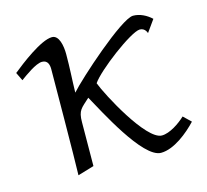

<svg xmlns="http://www.w3.org/2000/svg" viewBox="-77 -546 702 650"><g transform="rotate(-15 274.5 -221.5)"><path d="M8 -373 22 -344C40 -357 80 -387 102 -387C122 -387 126 -370 126 -355C126 -329 124 -36 122 16L179 -1C179 -3 180 -103 180 -154C180 -197 192 -201 222 -229C252 -176 348 15 412 15C458 15 510 -28 540 -60L514 -85C494 -66 458 -41 430 -41C375 -41 278 -226 262 -269C287 -307 419 -407 450 -407C469 -407 474 -388 474 -388L504 -430C487 -446 464 -458 440 -458C399 -458 219 -297 184 -257C185 -307 188 -339 188 -391C188 -420 181 -459 156 -459C117 -459 39 -398 8 -373Z"/></g></svg>

Font: KpMath
Style: Sans
Weight: 400
Version: Version 0.64